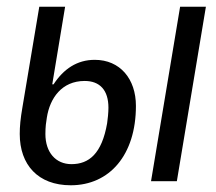

<svg xmlns="http://www.w3.org/2000/svg" viewBox="-20 -536 640 568"><path d="M189.3 12.1C304.3 12.1 382.1 -77.8 382.1 -222.7C382.1 -302.6 335.2 -359 260.3 -359C207.7 -359 168 -331.7 138.5 -286.6H134.6L172.6 -516H96.2L46.5 -219.5C40.5 -184.7 38.4 -162.3 38.4 -139.6C38.4 -48.7 92.3 12.1 189.3 12.1ZM114.3 -139.6C114.3 -161.2 116.5 -175.8 118.6 -188.2C127.5 -245.4 162.6 -296.5 230.5 -296.5C275.2 -296.5 300.8 -269.5 300.8 -217.3C300.8 -203.1 298.7 -183.2 296.9 -171.2C281.2 -81.3 243.3 -50.4 191.4 -50.4C145.2 -50.4 114.3 -84.9 114.3 -139.6ZM426.8 0H503.2L589.1 -516H512.8Z"/></svg>

Font: Margiela Mono Italic Text It
Style: Regular
Weight: 400
Designer: Mike Abbink, Paul van der Laan, Pieter van Rosmalen
Foundry: Bold Monday
Version: Version 2.003 2021